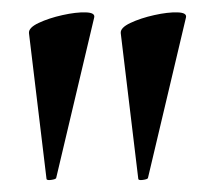

<svg xmlns="http://www.w3.org/2000/svg" viewBox="-20 -661 342 318"><path d="M57 -365 28 -606Q27 -615 44 -623Q61 -631 83.5 -636Q106 -641 122 -640.5Q138 -640 136 -632L73 -366Q72 -364 64.5 -363Q57 -362 57 -365ZM209 -365 180 -606Q179 -615 196 -623Q213 -631 235.5 -636Q258 -641 274 -640.5Q290 -640 288 -632L225 -366Q224 -364 216.5 -363Q209 -362 209 -365Z"/></svg>

Font: Cormorant Infant Light
Style: Regular
Weight: 300
Designer: Christian Thalmann (Catharsis Fonts)
Foundry: Catharsis Fonts
Version: Version 4.001